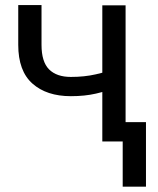

<svg xmlns="http://www.w3.org/2000/svg" viewBox="-20 -549 613 745"><path d="M467.3 -528.3V0H377V-528.3ZM436.5 -285.6V-211.4Q395.5 -195.8 352.3 -185.8Q309.1 -175.8 254.9 -175.8Q161.1 -175.8 106 -224.6Q50.8 -273.4 50.8 -375V-529.3H141.1V-375Q141.1 -309.1 170.4 -279.8Q199.7 -250.5 254.9 -250.5Q307.6 -250.5 351.3 -260.5Q395 -270.5 436.5 -285.6ZM546.4 -75.2V175.3H456.1V-75.2Z"/></svg>

Font: RobotoDEMO
Style: Regular
Weight: 400
Designer: Christian Robertson
Foundry: Google
Version: Version 2.136